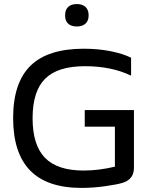

<svg xmlns="http://www.w3.org/2000/svg" viewBox="-20 -920 735 949"><path d="M627.9 -545.9Q531.7 -592.8 399.9 -592.8Q265.6 -592.8 203.4 -531.2Q141.1 -469.7 141.1 -335.9Q141.1 -202.6 202.4 -139.9Q263.7 -77.1 393.1 -77.1Q468.3 -77.1 547.9 -96.2V-293.9H398.9V-376H642.1V-90.8Q642.1 -35.2 588.9 -17.1Q561 -8.3 501 0.2Q440.9 8.8 382.8 8.8Q213.4 8.8 129.2 -77.1Q44.9 -163.1 44.9 -336.9Q44.9 -510.7 130.6 -595Q216.3 -679.2 394 -679.2Q465.3 -679.2 526.4 -667Q587.4 -654.8 627.9 -634.8ZM301.8 -842.8V-845.2Q301.8 -871.1 316.7 -885.5Q331.5 -899.9 359.9 -899.9Q387.7 -899.9 402.8 -885.5Q418 -871.1 418 -845.2V-842.8Q418 -817.9 402.8 -803.5Q387.7 -789.1 359.9 -789.1Q331.5 -789.1 316.7 -803.2Q301.8 -817.4 301.8 -842.8Z"/></svg>

Font: LT Wave Text
Style: Regular
Weight: 400
Designer: Daniel Lyons
Version: Version 2.5 (Glyphs App)